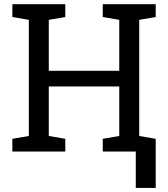

<svg xmlns="http://www.w3.org/2000/svg" viewBox="-20 -731 811 926"><path d="M39.6 0V-61.5L119.1 -75.2V-635.3L39.6 -648.9V-710.9H294.9V-648.9L215.3 -635.3V-389.6H555.2V-635.3L475.6 -648.9V-710.9H555.2H651.4H731V-648.9L651.4 -635.3V-75.2L731 -61.5V0H475.6V-61.5L555.2 -75.2V-314H215.3V-75.2L294.9 -61.5V0ZM634.8 175.3V-52.7H731V175.3Z"/></svg>

Font: Roboto Slab LO
Style: Regular
Weight: 400
Designer: Google
Version: Version 2.000